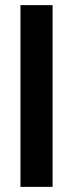

<svg xmlns="http://www.w3.org/2000/svg" viewBox="-20 -727 284 747"><path d="M184.6 0H59.6V-707H184.6Z"/></svg>

Font: Pretendard JP SemiBold
Style: Regular
Weight: 600
Designer: Base glyphs from Inter by Rasmus Andersson; Hangeul glyphs from Noto Sans CJK(Source Han Sans) by Jang Soo-young and Kan
Foundry: Kil Hyung-jin
Version: Version 1.309